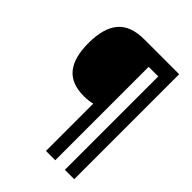

<svg xmlns="http://www.w3.org/2000/svg" viewBox="-246 -890 1147 1147"><g transform="rotate(45 327.5 -316.5)"><path d="M586.9 127H507.8V-662.1H426.8V127H348.1V-272.9Q317.9 -264.2 276.9 -264.2Q171.4 -264.2 121.6 -325.2Q71.8 -386.2 71.8 -508.8Q71.8 -633.8 124.3 -696.8Q176.8 -759.8 292 -759.8H586.9Z"/></g></svg>

Font: CAA NEO Sans
Style: Bold Italic
Weight: 700
Italic angle: -12°
Version: Version 1.10